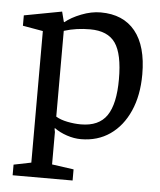

<svg xmlns="http://www.w3.org/2000/svg" viewBox="-50 -547 630 756"><g transform="rotate(5 265.0 -169.5)"><path d="M28 165V123L97 109V-411L17 -425V-466L166 -494L176 -455L178 -453Q202 -473 241.5 -488.5Q281 -504 318 -504Q407 -504 454.5 -445.5Q502 -387 502 -275Q502 -192 474.5 -130Q447 -68 398 -34Q349 0 283 0Q256 0 227.5 -9.5Q199 -19 177 -35V-29L179 -19V109L265 121V165ZM278 -58Q349 -58 380.5 -104Q412 -150 412 -248Q412 -348 382 -391Q352 -434 282 -434Q255 -434 230 -430.5Q205 -427 179 -419V-80Q197 -69 224.5 -63.5Q252 -58 278 -58Z"/></g></svg>

Font: Faustina Light
Style: Regular
Weight: 400
Version: Version 1.200